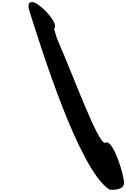

<svg xmlns="http://www.w3.org/2000/svg" viewBox="-20 -1624 1194 1818"><path d="M251.5 -1581.1C251 -1574.2 250.5 -1567.9 250.5 -1562C250.5 -1551.8 251.5 -1542.5 254.4 -1533.2C381.8 -1128.9 726.6 -30.8 1008.3 166C1015.6 171.4 1027.3 173.3 1040 173.3C1099.6 173.3 1154.3 155.8 1154.3 110.4C1154.3 29.3 1059.6 -275.9 989.7 -275.9C982.9 -275.9 979.5 -271.5 973.6 -271.5C904.3 -271.5 685.5 -879.4 529.3 -1236.3C510.7 -1278.3 506.8 -1304.7 492.7 -1348.1C498 -1359.4 501 -1367.2 501 -1378.9C501 -1441.9 346.2 -1604.5 283.2 -1604.5C270.5 -1604.5 252.4 -1596.2 251.5 -1581.1Z"/></svg>

Font: Bodega Script
Style: Medium
Weight: 500
Italic angle: 39.7°
Version: Version 001.000